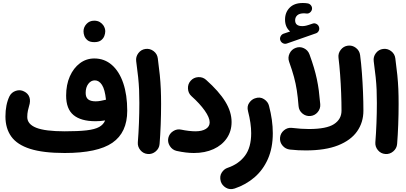

<svg xmlns="http://www.w3.org/2000/svg" viewBox="-20 -977 2771 1310"><path d="M17.1 -182.1Q17.1 -262.7 44.4 -319.8Q58.1 -347.2 87.9 -357.2Q117.7 -367.2 144.5 -353Q171.9 -339.4 180.7 -313.5Q189.5 -287.6 178.2 -252.9Q174.8 -242.7 170.4 -222.2Q166 -201.7 166 -178.7Q166 -129.9 226.8 -105.5Q287.6 -81.1 421.4 -81.1Q513.7 -81.1 570.3 -87.6Q627 -94.2 656.5 -110.6Q686 -127 697.3 -155.3Q664.1 -149.9 631.8 -149.9Q532.7 -149.9 481.9 -191.7Q431.2 -233.4 431.2 -324.7Q431.2 -398.9 456.5 -456.1Q481.9 -513.2 525.4 -545.7Q568.8 -578.1 623.5 -578.1Q692.4 -578.1 742.9 -534.2Q793.5 -490.2 820.8 -410.2Q848.1 -330.1 848.1 -221.2Q848.1 -72.8 746.8 -2.9Q645.5 66.9 421.4 66.9Q274.4 66.9 185.5 38.6Q96.7 10.3 56.9 -45.4Q17.1 -101.1 17.1 -182.1ZM564.5 -343.3Q564.5 -312.5 581.5 -299.1Q598.6 -285.6 632.3 -285.6Q649.9 -285.6 667.5 -289.1Q685.1 -292.5 699.2 -295.9Q701.2 -296.4 703.1 -296.9Q695.8 -366.7 675.8 -397.7Q655.8 -428.7 627 -428.7Q600.6 -428.7 582.5 -404.8Q564.5 -380.9 564.5 -343.3ZM549.8 -763.7Q549.8 -791.5 570.3 -813.7Q590.8 -835.9 622.6 -835.9Q645.5 -835.9 661.4 -826.2Q677.2 -816.4 686.5 -802.2Q698.2 -782.7 698.2 -763.7Q698.2 -749 691.9 -731.7Q685.5 -714.4 669.2 -701.9Q652.8 -689.5 623.5 -689.5Q593.3 -689.5 577.6 -702.1Q562 -714.8 555.7 -731.4Q549.8 -747.6 549.8 -763.7Z M909.2 -559.6Q905.3 -589.8 924.1 -614.5Q942.9 -639.2 973.1 -643.1Q1003.4 -647 1028.1 -628.2Q1052.7 -609.4 1056.6 -579.1Q1065.4 -514.2 1070.3 -464.8Q1075.2 -415.5 1077.1 -369.4Q1079.1 -323.2 1079.1 -267.6Q1079.1 -196.8 1076.4 -125.7Q1073.7 -54.7 1068.8 5.4Q1066.4 35.6 1042.5 55.9Q1018.6 76.2 988.3 73.7Q957.5 71.3 937.7 47.4Q918 23.4 920.4 -6.3Q925.3 -66.9 928 -137Q930.7 -207 930.7 -274.9Q930.7 -325.2 929 -365.2Q927.2 -405.3 922.6 -450.2Q918 -495.1 909.2 -559.6Z M1128.4 -36.1Q1135.3 -65.4 1161.6 -82.3Q1188 -99.1 1217.3 -92.3Q1240.2 -87.4 1266.8 -84.2Q1293.5 -81.1 1313 -81.1Q1358.4 -81.1 1384.5 -97.4Q1410.6 -113.8 1410.6 -142.1Q1410.6 -174.8 1376.7 -222.7Q1342.8 -270.5 1286.6 -320.8Q1264.2 -340.8 1262.5 -372.1Q1260.7 -403.3 1280.8 -425.8Q1300.8 -448.7 1332 -450.7Q1363.3 -452.6 1385.7 -432.6Q1474.1 -354 1517.1 -283.9Q1560.1 -213.9 1560.1 -144.5Q1560.1 -82 1527.6 -34.2Q1495.1 13.7 1437 40.3Q1378.9 66.9 1302.7 66.9Q1250 66.9 1185.1 52.7Q1155.8 45.9 1138.9 19.5Q1122.1 -6.8 1128.4 -36.1Z M1718.3 -305.7Q1753.9 -318.8 1781.5 -300.5Q1809.1 -282.2 1815.4 -254.9Q1841.3 -157.2 1841.3 -68.4Q1841.3 31.7 1808.1 107.2Q1774.9 182.6 1716.1 233.2Q1657.2 283.7 1581.1 309.1Q1547.9 319.8 1521.2 303.7Q1494.6 287.6 1486.3 260.7Q1476.6 226.1 1492.7 200.9Q1508.8 175.8 1533.2 168Q1608.4 142.6 1651.1 85.9Q1693.8 29.3 1693.8 -68.4Q1693.8 -134.8 1672.4 -217.8Q1663.6 -251 1679.7 -274.4Q1695.8 -297.9 1718.3 -305.7Z M1892.6 -702.1Q1887.7 -714.8 1894.3 -728.5Q1900.9 -742.2 1914.6 -747.1L1959.5 -762.2Q1924.8 -791.5 1924.8 -843.3Q1924.8 -892.6 1956.3 -924.6Q1987.8 -956.5 2045.4 -956.5Q2063.5 -956.5 2078.1 -954.1Q2092.3 -952.1 2101.3 -940.9Q2110.4 -929.7 2108.9 -916Q2107.4 -902.3 2096.2 -892.6Q2085 -882.8 2070.8 -884.8Q2064.9 -886.2 2055.2 -886.2Q2023.4 -886.2 2008.5 -872.8Q1993.7 -859.4 1993.7 -838.4Q1993.7 -798.8 2042.5 -798.8Q2055.2 -798.8 2068.8 -802Q2082.5 -805.2 2112.8 -815.9Q2127 -820.8 2140.4 -813Q2153.8 -805.2 2157.2 -790.5Q2160.6 -777.3 2154.1 -765.4Q2147.5 -753.4 2135.3 -749.5L1937.5 -680.2Q1923.8 -675.3 1910.6 -681.9Q1897.5 -688.5 1892.6 -702.1ZM1890.6 -36.6Q1893.1 -67.4 1917.2 -87.6Q1941.4 -107.9 1971.2 -104.5Q2006.3 -100.6 2033.7 -98.6Q2061 -96.7 2087.9 -96.7Q2207.5 -96.7 2258.8 -130.1Q2310.1 -163.6 2310.1 -221.7Q2310.1 -277.8 2307.6 -342.5Q2305.2 -407.2 2300.5 -469.7Q2295.9 -532.2 2289.6 -582Q2285.6 -612.3 2304.7 -637Q2323.7 -661.6 2353.5 -665.5Q2383.8 -669.4 2408.4 -650.4Q2433.1 -631.3 2437 -601.1Q2444.3 -545.4 2449.2 -480Q2454.1 -414.6 2456.8 -347.9Q2459.5 -281.2 2459.5 -221.7Q2459.5 -142.1 2416.5 -80.8Q2373.5 -19.5 2286.4 14.9Q2199.2 49.3 2066.9 49.3Q2040 49.3 2014.9 48.1Q1989.7 46.9 1958.5 43.5Q1927.7 40 1908 16.8Q1888.2 -6.3 1890.6 -36.6ZM1952.6 -555.7Q1942.4 -584.5 1955.8 -612.3Q1969.2 -640.1 1997.6 -650.4Q2026.4 -661.1 2054 -647.7Q2081.5 -634.3 2091.8 -605.5Q2109.9 -555.7 2121.8 -515.4Q2133.8 -475.1 2141.8 -437.3Q2149.9 -399.4 2155.3 -358.4Q2160.6 -317.4 2165 -266.1Q2167.5 -235.4 2147.5 -211.7Q2127.4 -188 2097.2 -185.5Q2066.4 -183.1 2043 -202.9Q2019.5 -222.7 2017.1 -252.9Q2012.2 -314.5 2005.1 -360.6Q1998 -406.7 1985.8 -451.9Q1973.6 -497.1 1952.6 -555.7Z M2529.8 -559.6Q2525.9 -589.8 2544.7 -614.5Q2563.5 -639.2 2593.8 -643.1Q2624 -647 2648.7 -628.2Q2673.3 -609.4 2677.2 -579.1Q2686 -514.2 2690.9 -464.8Q2695.8 -415.5 2697.8 -369.4Q2699.7 -323.2 2699.7 -267.6Q2699.7 -196.8 2697 -125.7Q2694.3 -54.7 2689.5 5.4Q2687 35.6 2663.1 55.9Q2639.2 76.2 2608.9 73.7Q2578.1 71.3 2558.3 47.4Q2538.6 23.4 2541 -6.3Q2545.9 -66.9 2548.6 -137Q2551.3 -207 2551.3 -274.9Q2551.3 -325.2 2549.6 -365.2Q2547.9 -405.3 2543.2 -450.2Q2538.6 -495.1 2529.8 -559.6Z"/></svg>

Font: Mikhak-FD ExtraBold
Style: Regular
Weight: 800
Designer: Amin Abedi
Version: Version 3.2